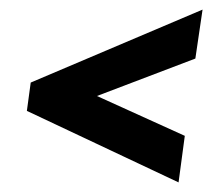

<svg xmlns="http://www.w3.org/2000/svg" viewBox="-20 -418 453 400"><path d="M365 -135 352 -38 36 -187 44 -246 402 -398 387 -296 182 -218Z"/></svg>

Font: Genos Thin ExtraBold
Style: Italic
Weight: 800
Italic angle: -8°
Version: Version 1.010